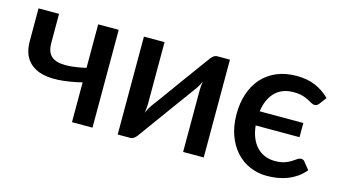

<svg xmlns="http://www.w3.org/2000/svg" viewBox="-65 -739 1717 967"><g transform="rotate(15 793.0 -255.5)"><path d="M455.5 0V-510H348.5V-283C313.8 -275.3 283.8 -270.8 258.2 -269.2C232.8 -267.8 211.6 -269.8 194.8 -275.2C177.9 -280.8 165.3 -290.2 157 -303.8C148.7 -317.2 144.5 -335.2 144.5 -357.5V-510H37.5V-341C37.5 -302 45.5 -271 61.5 -248C77.5 -225 99.4 -208.7 127.2 -199C155.1 -189.3 187.9 -185.6 225.8 -187.8C263.6 -189.9 304.5 -196.5 348.5 -207.5V0Z M587 0.5H652C660.3 0.5 667.8 -2.4 674.5 -8.2C681.2 -14.1 686.5 -20.2 690.5 -26.5C730.8 -82.2 767.2 -132.2 799.5 -176.5C813.2 -195.5 826.7 -214.1 840 -232.3C853.3 -250.4 865.3 -266.7 875.8 -281C886.3 -295.3 894.8 -307.1 901.3 -316.3C907.8 -325.4 911.3 -330.3 912 -331C915.3 -335.7 918.7 -341.1 922 -347.2C925.3 -353.4 928.7 -360.2 932 -367.5C930.7 -358.8 929.7 -350.3 929 -342C928.3 -333.7 928 -326.2 928 -319.5V0H1035.5V-510H970.5C962.2 -510 954.7 -507.2 948 -501.5C941.3 -495.8 936 -489.7 932 -483C891.3 -427.3 854.8 -377.3 822.5 -333C808.8 -314 795.4 -295.4 782.3 -277.2C769.1 -259.1 757.3 -242.8 746.8 -228.5C736.3 -214.2 727.7 -202.5 721 -193.5C714.3 -184.5 710.8 -179.7 710.5 -179C703.5 -169 696.7 -156.3 690 -141C691.3 -149.7 692.4 -158.2 693.3 -166.8C694.1 -175.2 694.5 -183.2 694.5 -190.5V-510H587Z M1528.5 -413 1555.5 -449C1533.5 -471 1508.4 -488 1480.2 -500C1452.1 -512 1419.5 -518 1382.5 -518C1342.8 -518 1307.8 -511.4 1277.5 -498.2C1247.2 -485.1 1221.8 -466.8 1201.2 -443.5C1180.8 -420.2 1165.2 -392.4 1154.5 -360.2C1143.8 -328.1 1138.5 -293.2 1138.5 -255.5C1138.5 -213.8 1144.4 -176.8 1156.2 -144.3C1168.1 -111.8 1184.2 -84.3 1204.8 -61.8C1225.2 -39.3 1249.2 -22.1 1276.8 -10.3C1304.2 1.6 1333.8 7.5 1365.5 7.5C1383.8 7.5 1402 6.1 1420 3.2C1438 0.4 1455.3 -4.3 1472 -10.8C1488.7 -17.3 1504.5 -25.7 1519.5 -36C1534.5 -46.3 1548.2 -59 1560.5 -74L1531.5 -110C1527.2 -117 1520.5 -120.5 1511.5 -120.5C1504.8 -120.5 1498.3 -118.2 1492 -113.5C1485.7 -108.8 1478 -103.7 1469 -98C1460 -92.3 1448.9 -87.2 1435.8 -82.5C1422.6 -77.8 1405.7 -75.5 1385 -75.5C1366 -75.5 1348.6 -78.8 1332.8 -85.3C1316.9 -91.8 1303 -101.3 1291 -113.8C1279 -126.3 1269.2 -141.8 1261.5 -160.3C1253.8 -178.8 1248.8 -199.8 1246.5 -223.5H1475V-297.5H1247.5C1253.5 -340.8 1268.5 -374.6 1292.5 -398.8C1316.5 -422.9 1348.7 -435 1389 -435C1407 -435 1422.1 -433.2 1434.3 -429.5C1446.4 -425.8 1456.8 -421.8 1465.5 -417.5C1474.2 -413.2 1481.6 -409.2 1487.7 -405.5C1493.9 -401.8 1499.8 -400 1505.5 -400C1511.2 -400 1515.6 -401.2 1518.7 -403.5C1521.9 -405.8 1525.2 -409 1528.5 -413Z"/></g></svg>

Font: Lato Semibold
Style: Regular
Weight: 600
Designer: Lukasz Dziedzic
Foundry: tyPoland Lukasz Dziedzic
Version: Version 2.006; 2014-01-15